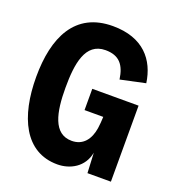

<svg xmlns="http://www.w3.org/2000/svg" viewBox="-130 -804 835 916"><g transform="rotate(20 287.5 -345.5)"><path d="M297 -386V-278H392C391 -258 390 -238 387 -219C378 -161 347 -119 289 -119C195 -119 175 -224 175 -347C175 -468 191 -581 294 -581C364 -581 394 -543 404 -472L530 -499C514 -612 443 -701 288 -701C96 -701 26 -549 26 -348C26 -147 97 10 263 10C327 10 394 -25 408 -102L413 0H532V-386Z"/></g></svg>

Font: Decalotype
Style: Bold
Weight: 700
Designer: Alfredo Marco Pradil
Foundry: Alfredo Marco Pradil
Version: Version 1.0